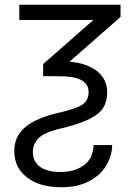

<svg xmlns="http://www.w3.org/2000/svg" viewBox="-20 -568 563 806"><path d="M486 -497 272 -309Q345 -303 388 -269Q430 -235 430 -180Q430 -116 382 -84Q337 -53 241 -30Q169 -14 143 11Q118 36 118 69Q118 111 149 133Q179 154 235 154Q290 154 329 128Q370 101 373 41H451Q450 89 424 130Q399 170 351 194Q305 218 239 218Q145 218 94 177Q40 137 40 66Q40 3 87 -35Q134 -74 228 -95Q302 -112 326 -129Q352 -147 352 -181Q352 -214 323 -231Q294 -248 227 -248H161V-299L372 -484H61V-548H486Z"/></svg>

Font: Sinter Normal
Style: Regular
Weight: 350
Foundry: Adobe & rsms
Version: Version 1.000